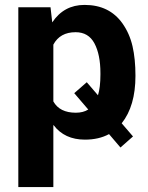

<svg xmlns="http://www.w3.org/2000/svg" viewBox="-20 -558 603 781"><path d="M197 203H54.5V-528.5H185.5L192.5 -467Q240 -538 323.5 -538Q324 -538 324.5 -538Q424.5 -538 478 -463Q507 -422 519 -370.2Q531 -318.5 531 -249.5Q531 -126.5 475 -56.5L521 -3L470 42L423.5 -12.5Q382 10 325.5 10Q242.5 10 198 -49L197 -48.5ZM288.5 -99.5Q318.5 -99.5 339 -112.5L282 -179L333 -223.5L378.5 -170.5Q388.5 -202 388.5 -255Q388.5 -257.5 388.5 -260Q388.5 -336 364.2 -381.5Q340 -427 287.5 -427Q224 -427 197 -376.5V-145.5Q222.5 -99.5 288.5 -99.5Z"/></svg>

Font: Roberto Sans
Style: Bold
Weight: 700
Designer: Google (font) & Cristiano Sobral (main changes)
Version: Version 1.000;October 12, 2021;FontCreator 14.0.0.2814 64-bi